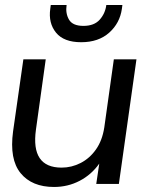

<svg xmlns="http://www.w3.org/2000/svg" viewBox="-20 -732 578 764"><path d="M195 12Q107 12 62 -43Q17 -98 32 -209L73 -496H162L123 -216Q102 -65 225 -65Q265 -65 301 -83.5Q337 -102 362 -137.5Q387 -173 395 -225L433 -496H523L453 0H363L375 -81Q344 -37 297 -12.5Q250 12 195 12ZM303 -564Q234 -564 203 -602Q172 -640 180 -697L182 -712H245Q240 -679 254.5 -654Q269 -629 312 -629Q355 -629 377 -654Q399 -679 403 -712H467L465 -697Q457 -640 414.5 -602Q372 -564 303 -564Z"/></svg>

Font: Host Grotesk
Style: Italic
Weight: 400
Italic angle: -8°
Designer: Doğukan Karapınar based on Poppins by Indian Type Foundry, Jonny Pinhorn
Foundry: Element Type
Version: Version 1.001; ttfautohint (v1.8.4.7-5d5b)